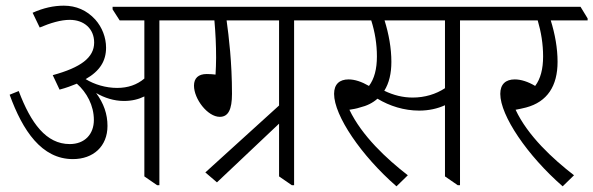

<svg xmlns="http://www.w3.org/2000/svg" viewBox="-20 -647 2092 677"><path d="M237 -86C309 -86 359 -131 359 -203C359 -245 346 -282 319 -319C348 -302 382 -291 417 -291C445 -291 469 -297 489 -307V-25L534 6H542V-575H656V-582L631 -623H377V-614L402 -575H489V-370C463 -348 431 -337 393 -337C353 -337 313 -349 282 -368C333 -397 354 -433 354 -479C354 -515 340 -551 316 -578C286 -611 248 -627 205 -627C169 -627 133 -619 95 -602L120 -550C158 -566 194 -577 226 -577C276 -577 312 -546 312 -497C312 -444 265 -409 166 -382L190 -331C213 -337 234 -345 251 -352C286 -321 311 -275 311 -224C311 -174 279 -139 226 -139C143 -139 89 -212 46 -326L14 -313C60 -186 127 -86 237 -86Z M745 -4 964 -211V-25L1009 6H1017V-575H1130V-582L1105 -623H594V-614L619 -575H736C740 -529 742 -489 742 -443C742 -426 741 -400 740 -384C732 -385 721 -386 709 -386C679 -386 664 -371 664 -345C664 -298 712 -235 755 -235C785 -235 798 -261 798 -316C798 -427 787 -517 779 -575H964V-275L704 -39Z M1378 10 1418 -29C1343 -87 1256 -168 1212 -260C1225 -262 1237 -264 1249 -268C1274 -274 1294 -284 1311 -299C1354 -273 1405 -257 1458 -257C1492 -257 1523 -264 1549 -276V-25L1594 6H1602V-575H1716V-582L1691 -623H1068V-614L1093 -575H1289C1302 -534 1309 -492 1309 -448C1309 -404 1300 -369 1281 -344C1255 -359 1231 -367 1209 -367C1177 -367 1158 -350 1158 -316C1158 -239 1254 -98 1378 10ZM1360 -429C1360 -477 1351 -527 1336 -575H1549V-336C1517 -315 1478 -303 1435 -303C1401 -303 1368 -311 1335 -327C1352 -354 1360 -388 1360 -429Z M1964 10 2004 -29C1929 -87 1841 -168 1798 -260C1810 -262 1823 -265 1835 -268C1910 -288 1946 -344 1946 -429C1946 -477 1937 -527 1922 -575H2052V-582L2027 -623H1654V-614L1679 -575H1876C1888 -534 1895 -492 1895 -448C1895 -404 1886 -369 1867 -344C1842 -359 1817 -367 1795 -367C1763 -367 1744 -350 1744 -316C1744 -239 1840 -98 1964 10Z"/></svg>

Font: Noto Serif Devanagari SemiCondensed Light
Style: Regular
Weight: 300
Width: 4
Designer: Universal Thirst, Indian Type Foundry and the Monotype Design Team
Foundry: Monotype Imaging Inc.
Version: Version 2.004